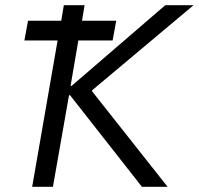

<svg xmlns="http://www.w3.org/2000/svg" viewBox="-20 -720 766 740"><path d="M527 0H626L335 -368V-372L726 -700H617L256 -389H252L282 -564H414L428 -640H296L306 -700H226L216 -640H88L74 -564H202L104 0H184L246 -353H250Z"/></svg>

Font: Fixel Display
Style: Italic
Weight: 400
Italic angle: -10°
Designer: AlfaBravo + MacPaw
Foundry: Kyrylo Tkachov, Marchela Mozhyna, Serhii Makarenko, Maria Weinstein, Zakhar Kryvoshyya
Version: Version 1.210;Glyphs 3.2 (3217)